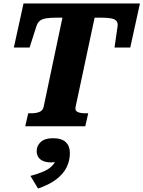

<svg xmlns="http://www.w3.org/2000/svg" viewBox="-20 -730 829 1110"><path d="M232 -111 341 -628H311Q271 -628 246.5 -624Q222 -620 209.5 -609Q197 -598 191 -580L151 -455H60L116 -710H789L733 -455H642L660 -580Q662 -598 653 -609Q644 -620 621 -624Q598 -628 558 -628H527L417 -112Q412 -90 429 -82.5Q446 -75 473 -75H490L473 0H126L143 -75H160Q187 -75 207 -82.5Q227 -90 232 -111ZM200 360 156 287Q201 275 231.5 261.5Q262 248 280 230Q298 212 305 187Q308 183 311 183Q314 183 317 186Q320 189 320 194Q312 201 301 205Q290 209 276 209Q235 209 213.5 191.5Q192 174 192 144Q192 112 216 90.5Q240 69 286 69Q337 69 360.5 92Q384 115 384 154Q384 200 364.5 238.5Q345 277 304.5 307.5Q264 338 200 360Z"/></svg>

Font: Roboto Serif
Style: Bold Italic
Weight: 700
Italic angle: -10°
Designer: Greg Gazdowicz
Foundry: Commercial Type
Version: Version 1.008